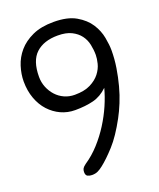

<svg xmlns="http://www.w3.org/2000/svg" viewBox="-155 -925 866 1044"><g transform="rotate(-20 278.0 -403.0)"><path d="M259 -2Q244 10 229.5 17Q215 24 195 24Q181 24 170 18.5Q159 13 159 -6Q159 -18 164 -26.5Q169 -35 183 -45Q228 -75 266 -117Q304 -159 334 -206.5Q364 -254 385.5 -303.5Q407 -353 419 -399Q381 -362 335 -350.5Q289 -339 230 -339Q186 -339 148 -356.5Q110 -374 81 -405.5Q52 -437 35.5 -482Q19 -527 19 -581Q19 -623 33 -667.5Q47 -712 78 -748Q109 -784 159 -807Q209 -830 282 -830Q362 -830 410.5 -802Q459 -774 484.5 -734.5Q510 -695 518 -651.5Q526 -608 526 -578Q526 -527 518 -477Q510 -427 497.5 -380Q485 -333 468 -291.5Q451 -250 433 -217Q386 -130 340.5 -80Q295 -30 259 -2ZM278 -753Q197 -753 151.5 -711Q106 -669 106 -576Q106 -544 117.5 -515.5Q129 -487 149 -465Q169 -443 196.5 -430.5Q224 -418 256 -418Q312 -418 347.5 -436Q383 -454 403 -480Q423 -506 430 -534Q437 -562 437 -583Q437 -613 430.5 -643.5Q424 -674 406 -698Q388 -722 357 -737.5Q326 -753 278 -753Z"/></g></svg>

Font: Life Savers ExtraBold
Style: Regular
Weight: 800
Designer: Pablo Impallari, Rodrigo Fuenzalida, Brenda Gallo
Foundry: Pablo Impallari, Rodrigo Fuenzalida, Brenda Gallo
Version: Version 3.001; ttfautohint (v0.95) -l 8 -r 50 -G 200 -x 14 -